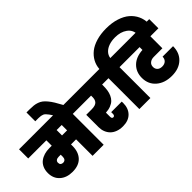

<svg xmlns="http://www.w3.org/2000/svg" viewBox="-62 -1777 2510 2510"><g transform="rotate(-45 1192.5 -522.0)"><path d="M272 -208Q298.3 -208 311.3 -224.1Q324.2 -240.2 324.2 -266.1V-305.2H286.1Q257.8 -305.2 241 -292.5Q224.1 -279.8 224.1 -255.9Q224.1 -231.9 237.3 -220Q250.5 -208 272 -208ZM607.9 -471.2V-570.8H514.2V-471.2ZM-11.2 -570.8V-740.2H890.1V-570.8H813V0H607.9V-305.2H514.2V-276.9Q514.2 -164.6 453.1 -100.3Q392.1 -36.1 275.9 -36.1Q167 -36.1 101.1 -95.7Q35.2 -155.3 35.2 -254.9Q35.2 -309.6 54.7 -351.8Q74.2 -394 108.2 -419.7Q142.1 -445.3 185.5 -458.3Q229 -471.2 279.8 -471.2H324.2V-570.8Z M621.1 -734.9Q600.6 -766.6 587.9 -783.7Q575.2 -800.8 561 -815.7Q546.9 -830.6 532.5 -836.7Q518.1 -842.8 500.5 -845.9Q482.9 -849.1 457 -849.1H397.9V-1012.2H454.1Q499.5 -1011.7 530.5 -1008.3Q561.5 -1004.9 593 -993.7Q624.5 -982.4 647.9 -964.6Q671.4 -946.8 698.5 -914.6Q725.6 -882.3 751.5 -840.1Q777.3 -797.9 811 -734.9Z M867.7 -570.8V-740.2H1418V-570.8H1355V-544.9Q1355 -500.5 1349.1 -464.1Q1343.3 -427.7 1327.9 -393.1Q1312.5 -358.4 1287.8 -334.5Q1263.2 -310.5 1223.4 -294.7Q1183.6 -278.8 1130.9 -275.9V-199.2Q1130.9 -164.1 1157.7 -164.1Q1170.4 -164.1 1177.2 -174.1Q1184.1 -184.1 1184.1 -199.2V-231.9H1378.9Q1379.9 -219.7 1379.9 -206.1Q1379.9 -107.4 1322.5 -49.3Q1265.1 8.8 1162.1 8.8Q1106.4 8.8 1061.5 -8.1Q1016.6 -24.9 987.8 -54.7Q959 -84.5 943.8 -123.8Q928.7 -163.1 928.7 -209V-438H1026.9Q1064.5 -438 1089.6 -445.8Q1114.7 -453.6 1127.7 -469Q1140.6 -484.4 1145.8 -502.2Q1150.9 -520 1150.9 -544.9V-570.8Z M1676.8 -570.8V0H1472.7V-570.8H1395.5V-740.2H1473.6Q1478 -806.2 1508.5 -862.5Q1539.1 -918.9 1592.5 -961.7Q1646 -1004.4 1727.8 -1028.8Q1809.6 -1053.2 1910.6 -1053.2Q2015.6 -1053.2 2100.3 -1026.1Q2185.1 -999 2238.8 -952.4Q2292.5 -905.8 2321 -844.7Q2349.6 -783.7 2349.6 -713.9V-695.8H2145.5V-710Q2145.5 -792 2079.1 -840.1Q2012.7 -888.2 1910.6 -888.2Q1847.7 -888.2 1797.1 -871.1Q1746.6 -854 1714.1 -820.1Q1681.6 -786.1 1675.8 -740.2H1752.9V-570.8Z M1730.5 -570.8V-740.2H2395.5V-570.8H2247.6V-349.1H2087.9Q2044.9 -349.1 2016.4 -326.4Q1987.8 -303.7 1987.8 -263.2Q1987.8 -226.6 2011.7 -203.9Q2035.6 -181.2 2077.6 -181.2Q2121.6 -181.2 2146.7 -205.3Q2171.9 -229.5 2171.9 -270H2365.7Q2365.7 -148.9 2289.1 -76.9Q2212.4 -4.9 2082.5 -4.9Q1949.2 -4.9 1866.5 -76.2Q1783.7 -147.5 1783.7 -265.1Q1783.7 -372.6 1853.5 -441.7Q1923.3 -510.7 2047.9 -518.1V-570.8Z"/></g></svg>

Font: SVN-Poppins Black
Style: Regular
Weight: 900
Designer: Ninad Kale (Devanagari), Jonny Pinhorn (Latin)
Foundry: Indian Type Foundry
Version: Version 3.002 2017